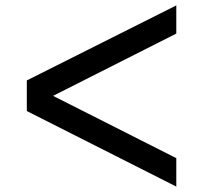

<svg xmlns="http://www.w3.org/2000/svg" viewBox="-20 -715 749 709"><path d="M631 -591 176 -361 631 -131V-26L79 -305V-418L631 -695Z"/></svg>

Font: Oakes Grotesk
Style: Bold Italic
Weight: 600
Italic angle: -8°
Designer: Samuel Oakes
Foundry: Samuel Oakes
Version: Version 1.000;PS 001.000;hotconv 1.0.88;makeotf.lib2.5.64775